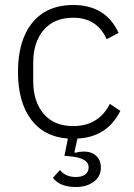

<svg xmlns="http://www.w3.org/2000/svg" viewBox="-20 -544 536 769"><path d="M273 -524Q404 -524 455 -412L407 -387Q369 -473 273 -473Q197 -473 155 -424Q113 -375 113 -292V-220Q113 -137 155 -88Q197 -39 273 -39Q375 -39 420 -128L462 -100Q410 5 290 11L278 66L280 68Q300 63 316 63Q346 63 365 80Q384 97 384 127Q384 163 355.5 184Q327 205 284 205Q219 205 192 168L220 137Q243 165 284 165Q307 165 321 155Q335 145 335 126Q335 91 269 83L238 80L252 11Q156 4 104 -66Q52 -136 52 -256Q52 -383 110 -453.5Q168 -524 273 -524Z"/></svg>

Font: IBM Plex Sans Light
Style: Regular
Weight: 300
Designer: Mike Abbink, Paul van der Laan, Pieter van Rosmalen
Foundry: Bold Monday
Version: Version 3.0